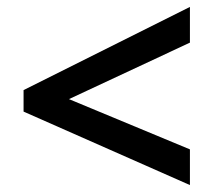

<svg xmlns="http://www.w3.org/2000/svg" viewBox="-20 -639 617 554"><path d="M528 -105V-208L179 -353L528 -516V-619L48 -379V-317Z"/></svg>

Font: Noto Sans Lao SemiBold
Style: Regular
Weight: 600
Designer: Monotype Design Team
Foundry: Monotype Imaging Inc.
Version: Version 2.003